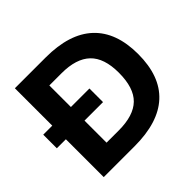

<svg xmlns="http://www.w3.org/2000/svg" viewBox="-179 -958 1158 1158"><g transform="rotate(-45 400.0 -379.0)"><path d="M759 -378Q759 -190 656 -95Q553 0 350 0H87V-323H10V-439H87V-758H350Q552 -758 655.5 -661.5Q759 -565 759 -378ZM350 -623H246V-439H404V-323H246V-135H350Q477 -135 537 -193.5Q597 -252 597 -381Q597 -506 536 -564.5Q475 -623 350 -623Z"/></g></svg>

Font: Biryani ExtraBold
Style: Regular
Weight: 800
Designer: Dan Reynolds and Mathieu Reguer
Foundry: Dan Reynolds and Mathieu Reguer
Version: Version 1.004; ttfautohint (v1.1) -l 5 -r 5 -G 72 -x 0 -D la